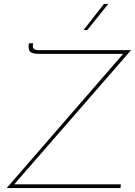

<svg xmlns="http://www.w3.org/2000/svg" viewBox="-20 -957 687 977"><path d="M14 0 612 -689 619 -683H178Q160 -683 147.5 -686.5Q135 -690 129.5 -699.5Q124 -709 126 -728L128 -737H149L147 -725Q146 -715 152.5 -708.5Q159 -702 175 -702H647L48 -14L45 -19H595L593 0ZM531 -937 424 -804H405L509 -937Z"/></svg>

Font: Josefin Sans Thin Thin
Style: Italic
Weight: 250
Italic angle: -7°
Version: Version 2.000